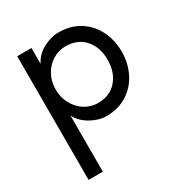

<svg xmlns="http://www.w3.org/2000/svg" viewBox="-178 -645 985 1038"><g transform="rotate(-30 314.5 -126.0)"><path d="M490 -252Q490 -329 447 -378.5Q404 -428 328 -428Q285 -428 247.5 -405Q210 -382 188 -341.5Q166 -301 166 -252Q166 -203 188 -162Q210 -121 247.5 -97.5Q285 -74 328 -74Q404 -74 447 -124Q490 -174 490 -252ZM76 -512H165V-413Q189 -461 238 -486.5Q287 -512 332 -512Q408 -512 463.5 -477Q519 -442 548.5 -382.5Q578 -323 578 -252Q578 -180 548.5 -120.5Q519 -61 463.5 -25.5Q408 10 332 10Q287 10 238 -17Q189 -44 165 -90V260H76Z"/></g></svg>

Font: SUIT Medium
Style: Regular
Weight: 500
Designer: Sunn Youn; Korean Glyphs from Source Han Sans (Sandoll Communications; Soo-young Jang, Joo-yeon Kang)
Foundry: Sunn
Version: Version 1.120